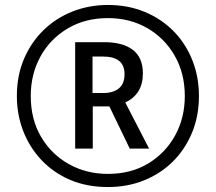

<svg xmlns="http://www.w3.org/2000/svg" viewBox="-20 -744 870 774"><path d="M415 10Q330 10 262.5 -19Q195 -48 147 -99Q99 -150 73.5 -216Q48 -282 48 -357Q48 -439 76.5 -506Q105 -573 155 -622Q205 -671 272 -697.5Q339 -724 415 -724Q496 -724 563.5 -696Q631 -668 680 -618Q729 -568 755.5 -501Q782 -434 782 -357Q782 -277 754.5 -210Q727 -143 677.5 -93.5Q628 -44 561 -17Q494 10 415 10ZM415 -43Q508 -43 577.5 -85Q647 -127 686 -198Q725 -269 725 -357Q725 -448 684.5 -519Q644 -590 574 -630.5Q504 -671 415 -671Q323 -671 252.5 -629Q182 -587 143 -516Q104 -445 104 -357Q104 -263 145.5 -192.5Q187 -122 257.5 -82.5Q328 -43 415 -43ZM283 -145V-574H400Q475 -574 515.5 -543Q556 -512 556 -448Q556 -364 485 -331L581 -145H503L421 -315H354V-145ZM396 -369Q436 -369 459 -387.5Q482 -406 482 -445Q482 -516 396 -516H353V-369Z"/></svg>

Font: Noto Sans Gurmukhi ExtraCondensed
Style: Regular
Weight: 400
Width: 2
Designer: Jelle Bosma - Monotype Design Team
Foundry: Monotype Imaging Inc.
Version: Version 2.004; ttfautohint (v1.8.4.7-5d5b)